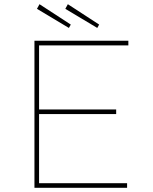

<svg xmlns="http://www.w3.org/2000/svg" viewBox="-20 -894 730 914"><path d="M144 0V-700H591V-678H166V-22H585V0ZM157 -351V-373H533V-351ZM443 -761 291 -852 303 -874 452 -777ZM308 -761 156 -852 168 -874 317 -777Z"/></svg>

Font: Lexend Exa Thin
Style: Regular
Weight: 250
Designer: Bonnie Shaver-Troup, Thomas Jockin
Foundry: Lexend
Version: Version 1.007